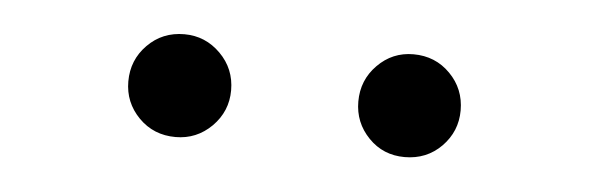

<svg xmlns="http://www.w3.org/2000/svg" viewBox="-25 -744 617 200"><g transform="rotate(5 283.0 -644.0)"><path d="M162 -590.5Q184 -590.5 199.8 -606.2Q215.5 -622 215.5 -644Q215.5 -666.5 199.8 -682.2Q184 -698 162 -698Q139 -698 123.5 -682.2Q108 -666.5 108 -644Q108 -622 123.5 -606.2Q139 -590.5 162 -590.5ZM401.5 -590.5Q424.5 -590.5 440 -606.2Q455.5 -622 455.5 -644Q455.5 -666.5 440 -682.2Q424.5 -698 401.5 -698Q379.5 -698 364 -682.2Q348.5 -666.5 348.5 -644Q348.5 -622 363.8 -606.2Q379 -590.5 401.5 -590.5Z"/></g></svg>

Font: Anybody Expanded
Style: Bold
Weight: 700
Width: 7
Designer: Tyler Finck
Foundry: Etcetera Type Company
Version: Version 1.113;gftools[0.9.25]